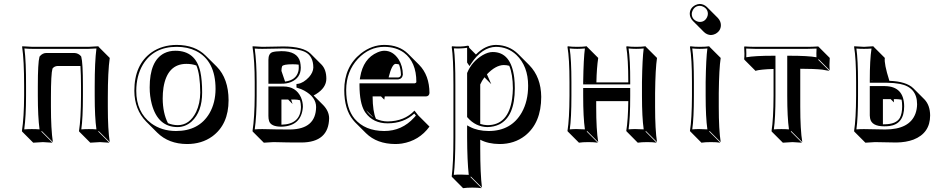

<svg xmlns="http://www.w3.org/2000/svg" viewBox="-20 -668 4793 979"><path d="M529.8 -172.4V-122.6Q529.8 -6.3 539.6 56.6L482.9 0L481 2.9L537.6 59.6Q535.6 59.6 489.7 56.6Q489.7 56.6 440.4 59.6L383.8 2.9L382.8 0Q392.6 -61 393.1 -179.2V-229Q393.1 -284.7 390.1 -331.5H273.4Q256.8 -330.6 247.6 -318.4Q239.7 -291 239.7 -172.4V-123.5Q239.7 -10.3 249.5 56.6L192.9 0L190.9 2.9L247.6 59.6Q245.6 59.6 198.7 56.6Q198.7 56.6 149.4 59.6L92.8 2.9L91.8 0Q102.5 -70.3 103 -180.2V-229Q103 -361.8 92.8 -429.2L94.2 -432.1Q96.2 -432.1 146 -429.2H430.2Q430.2 -429.2 481.9 -432.1L482.9 -429.2L539.6 -372.6Q529.8 -303.7 529.8 -172.4ZM462.9 -229Q462.9 -353.5 471.7 -420.9Q452.1 -419.4 430.2 -418.9H146Q123 -418.9 104.5 -420.9Q113.3 -353 112.8 -229V-180.2Q112.8 -74.7 103.5 -8.3Q120.6 -9.8 142.1 -9.8Q165 -9.8 181.6 -8.3Q172.9 -72.8 172.9 -180.2V-229Q172.9 -348.1 181.2 -377.9L182.1 -379.9L183.1 -381.3Q197.3 -397.9 216.8 -397.9H358.9Q379.9 -397 393.1 -381.3L394 -379.4L394.5 -377.9Q402.8 -348.6 402.8 -229V-179.2Q402.8 -65.4 394.5 -8.3Q411.1 -9.8 433.1 -9.8Q455.1 -9.8 471.7 -8.3Q462.9 -69.3 462.9 -179.2Z M665 -205.1Q665 -338.9 753.4 -401.4Q807.1 -438.5 880.9 -439Q974.6 -438.5 1028.8 -384.3L1085.4 -328.1Q1145 -267.1 1145.5 -157.2Q1145.5 -33.2 1062 27.8Q1008.3 66.4 933.6 66.4Q839.8 65.9 781.7 8.3L725.1 -48.3Q665.5 -109.4 665 -205.1ZM930.7 -342.3Q833 -342.3 813.5 -221.2Q809.6 -194.8 809.6 -165.5Q810.1 -91.3 836.4 -40Q859.4 -30.3 885.7 -29.8Q946.8 -29.8 980 -97.2Q1000.5 -140.6 1001 -195.8Q1000.5 -288.6 981.4 -334Q959 -342.3 930.7 -342.3ZM874 -409.2Q977.5 -409.2 1001.5 -302.2Q1010.7 -260.3 1010.7 -195.8Q1010.7 -98.1 957 -48.3Q925.8 -20.5 885.7 -20Q785.2 -20 753.9 -137.2Q743.2 -177.7 743.2 -222.2Q743.2 -358.4 817.4 -396.5Q842.8 -409.2 874 -409.2ZM674.8 -205.1Q674.8 -96.2 751 -39.1Q803.7 -0.5 877 0Q995.1 0 1048.3 -90.8Q1078.6 -143.6 1079.1 -213.9Q1079.1 -358.9 978.5 -408.7Q936 -429.2 880.9 -429.2Q762.7 -429.2 708 -337.4Q675.3 -281.7 674.8 -205.1Z M1374 56.6Q1374 56.6 1325.2 59.6L1268.6 2.9L1267.6 0Q1278.3 -70.3 1278.8 -180.2V-249Q1278.8 -356.4 1267.6 -429.2L1268.6 -432.1Q1270.5 -432.1 1317.4 -429.2Q1338.9 -429.2 1373.5 -430.2Q1406.2 -431.2 1424.8 -431.2Q1526.9 -430.7 1563.5 -394.5L1620.1 -337.9Q1644 -312.5 1644 -266.6Q1644 -220.7 1591.3 -188Q1584.5 -184.1 1579.1 -181.2L1628.4 -131.8Q1657.7 -101.1 1658.2 -65.4Q1656.2 57.6 1517.1 58.6Q1436 58.6 1398.9 57.1Q1384.3 56.6 1374 56.6ZM1502.9 -338.4Q1489.3 -340.3 1472.2 -340.3Q1424.3 -340.3 1418.5 -330.1Q1415.5 -323.2 1415 -306.6L1433.6 -252Q1490.7 -259.3 1501.5 -305.7Q1503.4 -314.5 1503.4 -323.2Q1503.4 -331.5 1502.9 -338.4ZM1464.4 -160.6 1471.7 -137.7 1449.2 -160.6H1415V-32.2Q1513.2 -34.2 1514.6 -123Q1514.2 -141.1 1509.8 -156.7Q1496.1 -160.6 1481 -160.6ZM1504.4 -228 1501.5 -231V-229Q1503.4 -228.5 1504.4 -228ZM1317.4 -9.8Q1329.1 -9.8 1343.3 -9.3Q1381.8 -7.8 1460.4 -7.8Q1590.3 -9.8 1591.8 -122.1Q1591.8 -172.9 1531.2 -206.1Q1515.1 -214.8 1499 -219.2L1491.7 -221.7V-239.7L1500 -240.7Q1527.8 -245.1 1555.7 -274.9Q1576.7 -298.8 1577.6 -323.2Q1577.6 -382.3 1535.2 -403.3Q1497.6 -420.9 1424.8 -420.9Q1406.7 -420.9 1374 -419.9Q1338.4 -418.9 1317.4 -418.9Q1294.9 -418.9 1278.8 -420.4Q1288.6 -349.6 1288.6 -249V-180.2Q1288.6 -74.7 1278.8 -8.3Q1296.4 -9.8 1317.4 -9.8ZM1348.6 -227.1H1424.8Q1489.3 -227.1 1514.6 -171.4Q1524.4 -148.4 1524.4 -123Q1517.6 -25.4 1415.5 -22Q1361.3 -22 1352.1 -50.8Q1348.6 -62 1348.6 -77.1ZM1348.6 -241.2V-362.8Q1348.6 -394.5 1368.7 -401.9Q1383.8 -406.7 1415.5 -407.2Q1496.6 -407.2 1510.3 -352.5Q1513.2 -338.9 1513.7 -323.2Q1513.7 -270.5 1463.4 -249.5Q1441.4 -240.7 1415.5 -241.2Z M2093.3 -104 2113.3 -79.1 2169.9 -22.5Q2117.2 49.8 2028.8 64Q2011.7 66.4 1995.6 66.4Q1901.9 65.9 1846.2 11.2L1789.6 -45.4Q1784.2 -51.3 1780.3 -56.2Q1735.4 -110.8 1735.4 -209Q1735.4 -328.1 1820.3 -395.5Q1876 -439 1939.9 -439Q2015.6 -438.5 2060.5 -394L2117.2 -337.4Q2169.4 -284.2 2169.9 -193.4Q2168 -177.2 2151.9 -176.3H1941.9Q1939.9 -165 1939.5 -159.7L1922.9 -176.3H1879.9Q1880.4 -99.6 1897 -62Q1925.3 -49.3 1956.1 -48.8Q2042.5 -49.8 2093.3 -104ZM2014.6 -339.4Q2004.9 -342.3 1996.6 -342.3Q1978 -340.3 1961.4 -272.9H2010.3Q2023.4 -274.9 2024.4 -287.1Q2023.4 -315.9 2014.6 -339.4ZM1884.3 -68.8 1847.2 -106Q1855 -94.2 1863.8 -85.4Q1873.5 -75.7 1884.3 -68.8ZM2092.3 -88.9Q2038.6 -39.1 1956.1 -39.1Q1882.8 -39.1 1843.3 -93.8Q1840.3 -97.7 1838.9 -100.6Q1813.5 -142.6 1813 -232.9V-243.2H2095.2Q2102.5 -245.1 2103 -250Q2103 -352.1 2039.6 -399.4Q1999 -428.7 1939.9 -429.2Q1862.8 -429.2 1805.2 -368.2Q1745.6 -304.2 1745.1 -209Q1745.6 -113.8 1788.1 -62.5Q1840.8 -0.5 1939 0Q2029.8 0 2091.8 -68.8Q2096.7 -74.2 2100.6 -78.6ZM1814.5 -263.2 1816.4 -274.4Q1832 -369.6 1904.8 -400.9Q1924.3 -409.2 1939.9 -409.2Q1983.4 -409.2 2012.2 -365.7Q2033.7 -332 2034.2 -287.1Q2030.8 -265.6 2010.3 -263.2Z M2372.1 -352.1 2374 -349.1Q2374 -349.1 2374.5 -349.6ZM2576.7 -332.5Q2563 -336.4 2548.3 -336.4Q2507.3 -335.4 2462.9 -289.1L2484.9 -238.8L2450.2 -273.9Q2436.5 -255.4 2428.7 -237.3V-36.1Q2447.3 -30.3 2464.8 -29.8Q2572.3 -29.8 2591.3 -165Q2594.7 -190.4 2595.2 -217.8Q2594.7 -289.6 2576.7 -332.5ZM2380.9 -65.4 2379.4 -66.9ZM2406.7 -390.1Q2454.6 -438.5 2508.8 -439Q2576.2 -438 2622.1 -392.6L2678.7 -335.9Q2738.8 -274.4 2739.7 -174.3Q2739.7 -41 2656.7 24.4Q2602.5 66.4 2527.3 66.4Q2469.2 65.9 2428.7 44.4V88.4Q2428.7 217.8 2437.5 288.6L2380.9 231.9L2378.9 234.9L2435.5 291.5Q2417.5 288.6 2388.7 288.6Q2359.9 288.6 2341.3 291.5L2285.2 234.9L2283.2 231.9Q2292 164.1 2292 32.2V-234.9Q2292 -373 2283.2 -429.2L2285.2 -432.1Q2329.1 -427.7 2365.7 -435.1Q2368.7 -434.6 2370.1 -433.6Q2372.1 -430.2 2372.1 -424.8ZM2361.8 -349.1V-424.3Q2330.1 -419.4 2294.4 -421.4Q2302.2 -362.3 2301.8 -234.9V32.2Q2301.8 157.2 2293.9 223.6Q2313.5 221.7 2332 222.2Q2351.1 222.2 2370.1 223.6Q2362.3 152.8 2361.8 32.2V-28.8L2376.5 -21Q2415.5 -0.5 2471.2 0Q2586.9 0 2640.6 -94.7Q2672.9 -152.3 2672.9 -231Q2672.9 -330.6 2612.8 -388.2Q2569.3 -428.7 2508.8 -429.2Q2438 -427.7 2382.3 -343.8L2374 -331.1ZM2361.8 -295.9 2362.8 -297.9Q2386.2 -354 2439.9 -386.2Q2468.3 -402.8 2492.2 -402.8Q2585.9 -402.8 2602.1 -271.5Q2605 -246.1 2605 -217.8Q2605 -73.7 2525.9 -33.7Q2498.5 -20.5 2464.8 -20Q2405.3 -21.5 2364.3 -68.4L2361.8 -71.3Z M2883.8 -250Q2883.8 -369.1 2873.5 -429.2L2875.5 -432.1Q2893.6 -429.2 2923.3 -429.2Q2953.1 -429.2 2971.7 -432.1L2973.6 -429.2L3030.3 -372.6Q3022.5 -321.8 3021 -248H3183.6V-250Q3183.6 -369.1 3173.3 -429.2L3175.8 -432.1Q3193.8 -429.2 3223.6 -429.2Q3252.9 -429.2 3271.5 -432.1L3273.4 -429.2L3330.1 -372.6Q3321.8 -318.8 3320.3 -193.4V-122.6Q3320.3 -6.3 3330.1 56.6L3273.4 0L3271.5 2.9L3328.1 59.6Q3310.1 56.6 3280.3 56.6Q3251 56.6 3231.9 59.6L3175.8 2.9L3173.3 0Q3182.6 -57.6 3183.6 -152.3H3020V-122.6Q3020 -6.3 3030.3 56.6L2973.6 0L2971.7 2.9L3028.3 59.6Q3010.3 56.6 2980 56.6Q2950.2 56.6 2932.1 59.6L2875.5 2.9L2873.5 0Q2883.3 -61 2883.8 -179.2ZM2965.3 -248 2963.4 -250V-248ZM2893.6 -250V-179.2Q2893.6 -65.4 2885.3 -8.3Q2904.8 -10.3 2923.3 -9.8Q2942.9 -9.8 2962.4 -8.3Q2953.6 -69.3 2953.6 -179.2V-219.2H3193.4V-179.2Q3193.4 -65.4 3185.1 -8.3Q3204.6 -10.3 3223.6 -9.8Q3243.2 -9.8 3262.2 -8.3Q3253.4 -69.3 3253.4 -179.2V-250Q3255.4 -371.6 3262.2 -420.9Q3242.7 -418.9 3223.6 -418.9Q3204.1 -418.9 3185.1 -420.9Q3193.8 -362.3 3193.4 -250V-237.8H2953.6V-250Q2955.6 -371.6 2962.4 -420.9Q2942.9 -418.9 2923.3 -418.9Q2903.8 -418.9 2884.8 -420.9Q2893.6 -361.8 2893.6 -250Z M3497.1 -597.2Q3497.1 -627.4 3525.9 -642.1Q3537.1 -647.5 3548.3 -647.9Q3568.8 -647 3584 -632.8L3640.6 -576.2Q3655.3 -560.1 3655.8 -540.5Q3655.8 -510.3 3627.4 -495.1Q3616.2 -489.7 3605 -489.3Q3584.5 -490.2 3569.3 -504.9L3512.7 -561.5Q3497.6 -577.6 3497.1 -597.2ZM3508.3 -250Q3508.3 -369.1 3498 -429.2L3500.5 -432.1Q3518.6 -429.2 3548.3 -429.2Q3578.1 -429.2 3596.2 -432.1L3598.1 -429.2L3654.8 -372.6Q3646.5 -318.8 3645 -193.4V-122.6Q3645 -6.3 3654.8 56.6L3598.1 0L3596.2 2.9L3652.8 59.6Q3634.8 56.6 3605 56.6Q3575.2 56.6 3556.6 59.6L3500.5 2.9L3498 0Q3507.8 -61 3508.3 -179.2ZM3518.1 -250V-179.2Q3518.1 -65.4 3509.8 -8.3Q3529.3 -10.3 3548.3 -9.8Q3567.9 -9.8 3586.9 -8.3Q3578.1 -69.3 3578.1 -179.2V-250Q3580.1 -371.6 3586.9 -420.9Q3567.4 -418.9 3548.3 -418.9Q3528.8 -418.9 3509.8 -420.9Q3518.1 -362.3 3518.1 -250ZM3507.3 -597.2Q3507.3 -571.8 3531.7 -560.1Q3540 -556.2 3548.3 -556.2Q3573.7 -556.2 3585.4 -580.6Q3589.4 -589.4 3589.4 -597.2Q3589.4 -622.6 3564.9 -634.3Q3556.2 -638.2 3548.3 -638.2Q3522.9 -638.2 3511.2 -613.3Q3507.3 -605 3507.3 -597.2Z M3924.3 -316.4Q3890.6 -315.4 3867.7 -313Q3844.7 -310.5 3838.9 -308.6L3832.5 -306.6L3776.4 -362.8L3774.4 -366.2Q3777.3 -389.2 3774.4 -429.2L3776.4 -431.2Q3806.6 -429.2 3831.1 -429.2H4097.2Q4122.6 -429.2 4152.3 -431.2L4154.3 -429.2L4210.9 -372.6Q4208 -331.5 4210.9 -309.6L4154.3 -366.2L4152.3 -362.8L4209 -306.6Q4209 -306.6 4171.9 -313Q4128.9 -317.4 4060.5 -317.4V-123.5Q4060.5 -6.3 4070.8 56.6L4014.2 0L4012.2 2.9L4068.8 59.6Q4066.9 59.6 4021 56.6L3971.7 59.6L3915 2.9L3914.1 0Q3923.8 -61 3924.3 -180.2ZM3924.3 -383.8H3934.1V-180.2Q3934.1 -65.9 3925.8 -8.3Q3942.9 -9.8 3964.4 -9.8Q3986.3 -9.8 4002.9 -8.3Q3994.1 -69.3 3994.1 -180.2V-383.8H4004.4Q4101.6 -383.8 4143.1 -376Q4142.1 -395 4143.6 -420.4Q4117.7 -418.9 4097.2 -418.9H3831.1Q3809.6 -418.9 3784.7 -420.4Q3786.1 -394 3785.2 -376Q3828.1 -383.8 3924.3 -383.8Z M4425.3 -258.8V-255.9H4428.2ZM4481.9 -34.2Q4485.4 -34.2 4488.3 -34.2Q4550.3 -34.2 4568.8 -67.9Q4580.1 -89.8 4580.1 -126Q4580.1 -145.5 4577.1 -159.7Q4563.5 -162.1 4548.8 -162.6H4537.6Q4538.6 -153.3 4538.1 -146L4521.5 -162.6H4481.9ZM4514.6 -255.9Q4601.1 -252.9 4637.2 -217.8L4693.8 -161.1Q4722.2 -131.3 4722.7 -79.6Q4722.7 10.7 4637.7 43.9Q4599.6 58.1 4549.8 58.6Q4528.8 58.6 4495.8 57.6Q4462.9 56.6 4441.9 56.6L4392.6 59.6L4335.9 2.9L4335 0Q4344.7 -61 4345.2 -179.2V-250Q4345.2 -369.1 4335 -429.2L4335.9 -432.1Q4337.9 -432.1 4385.3 -429.2L4433.1 -432.1L4435.1 -429.2L4491.7 -372.6Q4487.3 -343.3 4514.2 -258.3Q4514.6 -256.3 4514.6 -255.9ZM4415 -258.8Q4415 -362.3 4423.8 -420.4Q4405.8 -418.9 4385.3 -418.9Q4362.8 -418.9 4346.7 -420.4Q4355 -361.8 4355 -250V-179.2Q4355 -65.9 4346.7 -8.3Q4363.3 -9.8 4385.3 -9.8Q4406.7 -9.8 4439.9 -8.8Q4473.1 -7.8 4493.2 -7.8Q4617.7 -7.8 4647.9 -88.9Q4655.8 -110.8 4656.2 -136.2Q4656.2 -223.1 4568.4 -240.2Q4540 -245.6 4502 -246.1H4415ZM4590.3 -126Q4590.3 -35.6 4515.1 -25.4Q4503.4 -23.9 4488.3 -23.9Q4423.8 -23.9 4416.5 -64.9Q4415.5 -72.3 4415 -79.1V-229H4492.2Q4589.4 -227.5 4590.3 -126Z"/></svg>

Font: Linux Biolinum Shadow O
Style: Regular
Weight: 400
Designer: Philipp H. Poll
Foundry: Philipp H. Poll
Version: Version 1.0.4